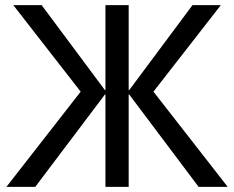

<svg xmlns="http://www.w3.org/2000/svg" viewBox="-20 -732 917 752"><path d="M872 0H758L486 -362H484V0H393V-362H391L118 0H5L296 -373L32 -712H143L391 -379H393V-712H484V-379H486L734 -712H845L581 -373Z"/></svg>

Font: CST
Style: Regular
Weight: 400
Version: Version 1.00